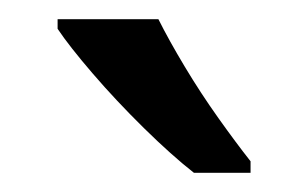

<svg xmlns="http://www.w3.org/2000/svg" viewBox="-20 -786 321 200"><path d="M145 -766Q156 -744 172.5 -716.5Q189 -689 207.5 -663Q226 -637 241 -618V-606H182Q159 -624 130 -652.5Q101 -681 76.5 -709.5Q52 -738 40 -756V-766Z"/></svg>

Font: Noto Sans Khojki
Style: Regular
Weight: 400
Designer: Monotype Design Team
Foundry: Monotype Imaging Inc.
Version: Version 2.003; ttfautohint (v1.8.4.7-5d5b)